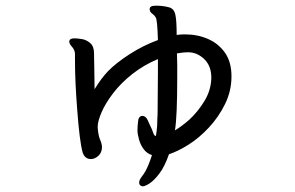

<svg xmlns="http://www.w3.org/2000/svg" viewBox="-20 -568 1040 676"><path d="M535 -181 536 -314V-360Q486 -339 446 -307.5Q406 -276 378.5 -240Q351 -204 337.5 -172.5Q324 -141 324 -122V-118Q326 -91 332.5 -76Q339 -61 339 -50Q339 -31 326.5 -19.5Q314 -8 300 -8Q279 -8 271 -31Q260 -71 252 -180Q244 -280 244 -356V-378Q244 -392 232 -405Q224 -414 224 -421V-424Q226 -433 242 -433Q252 -433 268 -430.5Q284 -428 297.5 -416.5Q311 -405 311 -381Q311 -380 312 -327.5Q313 -275 313 -254Q337 -293 360 -317Q388 -346 436 -377Q484 -408 536 -427Q534 -500 528 -507Q524 -514 517 -519Q507 -526 507 -535V-538Q508 -543 513 -545.5Q518 -548 530 -548Q554 -548 576 -542Q594 -537 598 -513Q602 -493 602 -445Q617 -447 631 -447Q675 -447 712 -431Q749 -415 772 -382.5Q795 -350 795 -299Q795 -248 772.5 -202Q750 -156 715.5 -119Q681 -82 643.5 -58.5Q606 -35 575 -25Q560 18 541.5 42.5Q523 67 507 77.5Q491 88 482 88H481L476 86Q470 83 470 74.5Q470 66 479 54Q487 44 493 33Q505 10 515 -22Q498 -27 486.5 -42Q475 -57 469.5 -76.5Q464 -96 464 -109.5Q464 -123 466 -139Q467 -158 480 -160H481Q493 -160 500 -145L509 -125Q515 -114 520 -99Q522 -91 529 -89Q529 -91 531.5 -107Q534 -123 534 -150Q535 -164 535 -181ZM640 -384Q627 -384 603 -380Q604 -360 604 -340V-295Q604 -157 596 -109Q621 -124 647 -147Q678 -176 700.5 -213.5Q723 -251 724 -293V-295Q724 -336 699 -360Q674 -384 642 -384Z"/></svg>

Font: Moon Stars Kai HW
Style: Bold
Weight: 700
Designer: GuiWonder
Version: Version 1.101